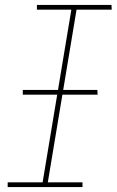

<svg xmlns="http://www.w3.org/2000/svg" viewBox="-20 -755 472 775"><path d="M11 0H313V-19H173L289 -716H431L430 -735H129V-716H268L152 -19H11ZM72 -373H374L373 -392H72Z"/></svg>

Font: Iosevka Sparkle Thin Oblique
Style: Regular
Weight: 100
Italic angle: -9°
Designer: Belleve Invis
Foundry: Belleve Invis
Version: Version 4.5.0; ttfautohint (v1.8.3)